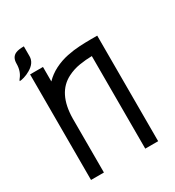

<svg xmlns="http://www.w3.org/2000/svg" viewBox="-172 -814 831 913"><g transform="rotate(-30 243.0 -358.0)"><path d="M391.6 -582.5H427.2V-2.9H356.4V-511.2Q323.2 -510.7 288.1 -505.1Q252.9 -499.5 221.2 -483.4Q131.3 -438 129.4 -299.8V-2.9H58.6V-582.5H129.4V-502.9Q154.8 -529.3 188.5 -546.4Q223.6 -564 260.3 -571.5Q296.9 -579.1 331.1 -580.8Q365.2 -582.5 391.6 -582.5ZM0 -579.1Q0 -583.5 5.9 -590.3Q28.3 -617.7 28.3 -658.7Q28.3 -694.8 54.7 -706.1Q70.3 -712.9 99.6 -712.9V-658.7Q99.6 -622.1 58.6 -598.6Q42 -588.9 25.4 -584Q8.8 -579.1 0 -579.1Z"/></g></svg>

Font: Greenwashing Machine
Style: Regular
Weight: 400
Designer: Tup Wanders
Foundry: Free font, DO NOT SELL
Version: Version 1.00;August 10, 2023;FontCreator 11.5.0.2430 64-bit